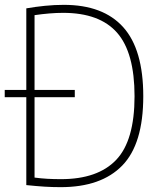

<svg xmlns="http://www.w3.org/2000/svg" viewBox="-20 -767 666 792"><path d="M230.5 5Q196.5 5 164.2 3Q132 1 88.5 -3.5V-732.5Q125.5 -739 165.2 -743Q205 -747 243 -747Q405.5 -747 488.2 -655Q571 -563 571 -370Q571 -173 484.2 -84Q397.5 5 230.5 5ZM231.5 -28Q383.5 -28 459.2 -107.5Q535 -187 535 -370Q535 -550 463 -632Q391 -714 240.5 -714Q213 -714 183.2 -711.5Q153.5 -709 122.5 -704.5V-34.5Q149 -31 175 -29.5Q201 -28 231.5 -28ZM-0.5 -366V-396H288.5V-366Z"/></svg>

Font: Encode Sans Semi Condensed Thin
Style: Regular
Weight: 100
Width: 4
Designer: Multiple Designers
Foundry: Impallari Type
Version: Version 3.000; ttfautohint (v1.8.3) -l 8 -r 50 -G 200 -x 14 